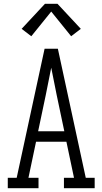

<svg xmlns="http://www.w3.org/2000/svg" viewBox="-20 -992 540 1012"><path d="M21 0V-55H68L162 -490L215 -735H285L432 -55H479V0H317V-55H370L330 -245H170L130 -55H183V0ZM181 -300H319L279 -490Q272 -526 264.5 -562.5Q257 -599 250 -635Q243 -599 235.5 -562.5Q228 -526 221 -490ZM145 -801 94 -840 217 -972H283L406 -840L355 -801L250 -931Z"/></svg>

Font: Iosevka Slab Light
Style: Regular
Weight: 300
Monospace: yes
Designer: Belleve Invis
Foundry: Belleve Invis
Version: Version 11.1.0; ttfautohint (v1.8.3)